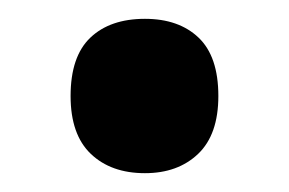

<svg xmlns="http://www.w3.org/2000/svg" viewBox="-20 -453 307 204"><path d="M55 -351Q55 -393 76 -413Q97 -433 134 -433Q170 -433 191 -413Q212 -393 212 -351Q212 -310 190.5 -289.5Q169 -269 134 -269Q98 -269 76.5 -289.5Q55 -310 55 -351Z"/></svg>

Font: Noto Sans Gurmukhi UI Condensed
Style: Bold
Weight: 700
Width: 3
Designer: Jelle Bosma - Monotype Design Team
Foundry: Monotype Imaging Inc.
Version: Version 2.004; ttfautohint (v1.8.4.7-5d5b)